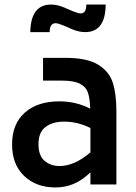

<svg xmlns="http://www.w3.org/2000/svg" viewBox="-20 -810 596 843"><path d="M33 0ZM491 -323V0H377V-53Q340 -18 303 -2.5Q266 13 223 13Q139 13 86 -37.5Q33 -88 33 -176Q33 -266 89 -315.5Q145 -365 240 -365Q314 -365 376 -333Q375 -376 366.5 -402Q358 -428 331.5 -442Q305 -456 253 -456H169V-556H268Q361 -556 410 -526.5Q459 -497 475 -447.5Q491 -398 491 -323ZM377 -141V-248Q321 -276 261 -276Q212 -276 180.5 -253Q149 -230 149 -177Q149 -126 176 -103.5Q203 -81 241 -81Q307 -81 377 -141ZM204 -790Q232 -790 262 -777L299 -761Q325 -751 334 -751Q359 -751 359 -790H444Q443 -669 354 -669Q326 -669 296 -682L259 -698Q235 -708 224 -708Q198 -708 198 -669H113Q115 -790 204 -790Z"/></svg>

Font: Biryani SemiBold
Style: Regular
Weight: 600
Designer: Dan Reynolds and Mathieu Réguer
Foundry: Dan Reynolds and Mathieu Réguer
Version: Version 1.004; ttfautohint (v1.1) -l 5 -r 5 -G 72 -x 0 -D la